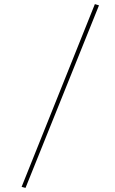

<svg xmlns="http://www.w3.org/2000/svg" viewBox="-20 -818 560 933"><path d="M461 -792 104 95 85 90 441 -798Z"/></svg>

Font: FiraGO Thin
Style: Italic
Weight: 100
Italic angle: -8°
Designer: bBox Type GmbH
Foundry: bBox Type GmbH
Version: Version 1.001